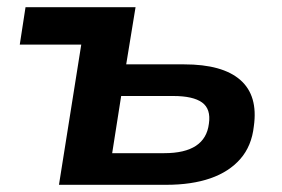

<svg xmlns="http://www.w3.org/2000/svg" viewBox="-20 -514 784 534"><path d="M144 0 206 -390H35L51 -494H357L331 -335H492Q599 -335 648.5 -291.5Q698 -248 686 -163Q680 -108 648.5 -72Q617 -36 565 -18Q513 0 442 0ZM292 -88H437Q494 -88 525 -108.5Q556 -129 561 -170Q567 -211 542 -229Q517 -247 462 -247H317Z"/></svg>

Font: Nunito Sans 10pt SemiExpanded
Style: Bold Italic
Weight: 700
Width: 6
Italic angle: -9°
Designer: Vernon Adams
Foundry: Vernon Adams
Version: Version 3.101;gftools[0.9.27]